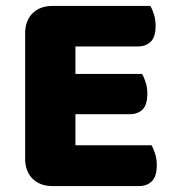

<svg xmlns="http://www.w3.org/2000/svg" viewBox="-20 -626 588 649"><path d="M65 -513Q65 -556 90 -581Q115 -606 158 -606H488Q495 -595 500.5 -577Q506 -559 506 -539Q506 -501 489.5 -485Q473 -469 446 -469H235V-376H460Q467 -365 472.5 -347.5Q478 -330 478 -310Q478 -272 462 -256Q446 -240 419 -240H235V-135H492Q499 -124 504.5 -106Q510 -88 510 -68Q510 -30 493.5 -13.5Q477 3 450 3H158Q115 3 90 -22Q65 -47 65 -90Z"/></svg>

Font: Baloo Tammudu
Style: Regular
Weight: 400
Designer: Omkar Shende and Ek Type
Foundry: Ek Type
Version: Version 1.007;PS 1.000;hotconv 1.0.88;makeotf.lib2.5.647800